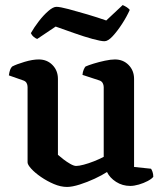

<svg xmlns="http://www.w3.org/2000/svg" viewBox="-20 -735 645 759"><path d="M245 4Q220 4 193 -7.5Q166 -19 142 -35.5Q118 -52 103.5 -68Q89 -84 89 -93V-391Q89 -400 85 -407Q81 -414 72 -417L15 -437Q17 -451 20 -459Q23 -467 28 -472Q45 -481 77 -490.5Q109 -500 133 -500Q166 -500 187.5 -478Q209 -456 209 -423V-123Q218 -115 231 -105Q244 -95 258 -87Q272 -79 281 -79Q292 -79 311 -84Q330 -89 351.5 -97.5Q373 -106 390 -115V-391Q390 -399 386 -406.5Q382 -414 373 -417L306 -439Q307 -451 311 -460Q315 -469 318 -472Q329 -477 350 -483.5Q371 -490 394.5 -495Q418 -500 434 -500Q467 -500 488.5 -478Q510 -456 510 -423V-75L577 -68Q580 -64 583 -55.5Q586 -47 586 -36Q580 -28 564 -19.5Q548 -11 529 -5.5Q510 0 495 0Q464 0 439 -16Q414 -32 403 -55Q383 -42 354 -28.5Q325 -15 295 -5.5Q265 4 245 4ZM393 -572Q379 -572 346 -581Q313 -590 273.5 -604Q234 -618 200 -630L127 -581Q121 -583 113.5 -589Q106 -595 102 -604Q115 -627 133.5 -651Q152 -675 171 -691.5Q190 -708 203 -708Q217 -708 251 -699Q285 -690 325.5 -678Q366 -666 400 -654L465 -715Q474 -711 481 -706.5Q488 -702 493 -696Q481 -669 462.5 -640.5Q444 -612 425.5 -592Q407 -572 393 -572Z"/></svg>

Font: Texturina Medium 12pt SemiBold
Style: Regular
Weight: 600
Version: Version 1.002